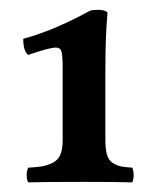

<svg xmlns="http://www.w3.org/2000/svg" viewBox="-20 -738 340 395"><path d="M95.2 -640.1Q81.1 -640.1 38.1 -625Q27.8 -632.8 27.8 -658.2Q89.8 -674.8 165 -715.8Q168.9 -717.8 182.1 -717.8Q196.8 -717.8 201.2 -711.9Q196.8 -663.6 196.8 -598.1V-449.2Q196.8 -430.7 200.2 -419.4Q203.6 -408.2 211.9 -402.8Q220.2 -397.5 228.5 -395.8Q236.8 -394 252 -393.1Q254.9 -387.2 254.9 -377.7Q254.9 -368.2 252 -362.8Q222.2 -363.8 152.8 -363.8Q67.9 -363.8 38.1 -362.8Q35.2 -367.2 34.9 -377Q34.7 -386.7 38.1 -393.1Q56.6 -394 66.7 -395.8Q76.7 -397.5 87.9 -402.8Q99.1 -408.2 104 -419.4Q108.9 -430.7 108.9 -449.2V-599.1Q108.9 -624.5 106.4 -632.3Q104 -640.1 95.2 -640.1Z"/></svg>

Font: Common Serif
Style: Bold
Weight: 700
Designer: Philipp H. Poll, Khaled Hosny
Foundry: Stefan Peev, Context Ltd.
Version: Version 1.026